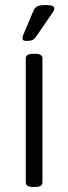

<svg xmlns="http://www.w3.org/2000/svg" viewBox="-20 -738 270 760"><path d="M111 2Q82 2 82 -16V-507Q82 -525 111 -525H119Q148 -525 148 -507V-16Q148 2 119 2ZM85 -576Q69 -576 69 -586Q69 -592 73 -602.5Q77 -613 81 -621L111 -692Q117 -707 126.5 -712.5Q136 -718 162 -718Q195 -718 195 -705Q195 -698 188 -688Q181 -678 169 -660L125 -596Q115 -582 107.5 -579Q100 -576 85 -576Z"/></svg>

Font: Asap Condensed Light
Style: Regular
Weight: 300
Width: 3
Designer: Pablo Cosgaya
Foundry: Omnibus-Type
Version: Version 3.001; ttfautohint (v1.8.4.7-5d5b)